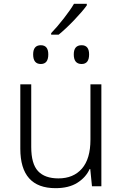

<svg xmlns="http://www.w3.org/2000/svg" viewBox="-20 -972 640 1002"><path d="M286 -791Q324 -822 367 -867Q410 -912 433 -944V-952H366Q348 -921 313 -876Q278 -831 247 -799V-791ZM232 -688Q232 -736 193 -736Q153 -736 153 -688Q153 -638 193 -638Q232 -638 232 -688ZM445 -688Q445 -736 406 -736Q365 -736 365 -688Q365 -638 406 -638Q445 -638 445 -688ZM448 -90H451L460 0H509V-532H452V-243Q452 -143 407.5 -92Q363 -41 285 -41Q214 -41 178.5 -79Q143 -117 143 -205V-532H86V-196Q86 10 270 10Q339 10 383.5 -18Q428 -46 448 -90Z"/></svg>

Font: Noto Sans Mono UI Light
Style: Regular
Weight: 300
Designer: Monotype Design team
Foundry: Monotype Imaging Inc.
Version: 1.000